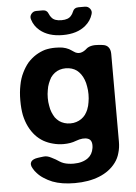

<svg xmlns="http://www.w3.org/2000/svg" viewBox="-63 -806 759 1068"><g transform="rotate(-5 316.5 -272.5)"><path d="M416 -758.8H452.1Q469.7 -758.8 480.5 -744.6Q491.2 -730.5 485.4 -713.9Q474.6 -677.7 444.3 -652.3Q397.5 -612.3 316.4 -612.3Q236.3 -612.3 188.5 -652.3Q158.2 -677.7 147.5 -713.9Q141.6 -730.5 152.3 -744.6Q163.1 -758.8 180.7 -758.8H216.8Q240.2 -758.8 249 -735.4Q252.9 -724.6 261.7 -714.8Q277.3 -695.3 316.4 -695.3Q354.5 -695.3 370.1 -714.8Q378.9 -724.6 382.8 -735.4Q391.6 -758.8 416 -758.8ZM531.2 -538.1Q531.2 -538.1 530.3 -538.1Q552.7 -536.1 563.5 -522.5Q575.2 -508.8 575.2 -484.4Q575.2 -321.3 575.2 5.9Q575.2 40 566.4 68.4Q558.6 97.7 541 121.1Q524.4 143.6 501 161.1Q477.5 178.7 448.2 190.4Q418.9 202.1 384.8 208Q350.6 213.9 311.5 213.9Q275.4 213.9 244.1 209Q212.9 204.1 187.5 194.3Q161.1 183.6 140.6 169.9Q120.1 157.2 104.5 139.6Q99.6 133.8 93.8 127Q88.9 120.1 85 113.3Q70.3 89.8 80.1 74.2Q89.8 59.6 119.1 55.7Q126 54.7 133.8 53.7Q141.6 52.7 149.4 51.8Q169.9 48.8 193.4 61.5Q217.8 73.2 237.3 86.9Q242.2 89.8 248 92.8Q253.9 94.7 259.8 97.7Q271.5 101.6 285.2 103.5Q298.8 105.5 314.5 105.5Q339.8 105.5 359.4 99.6Q379.9 93.8 395.5 82Q407.2 73.2 415 59.6Q422.9 45.9 425.8 27.3Q431.6 -15.6 405.3 -25.4Q378.9 -35.2 336.9 -19.5Q322.3 -13.7 304.7 -10.7Q287.1 -7.8 267.6 -7.8Q237.3 -7.8 209 -15.6Q181.6 -22.5 157.2 -36.1Q131.8 -50.8 112.3 -72.3Q92.8 -93.8 78.1 -123Q63.5 -152.3 55.7 -188.5Q48.8 -224.6 48.8 -270.5Q48.8 -316.4 56.6 -354.5Q63.5 -392.6 79.1 -423.8Q93.8 -454.1 113.3 -477.5Q133.8 -500 158.2 -515.6Q183.6 -531.2 210 -539.1Q237.3 -545.9 267.6 -545.9Q290 -545.9 308.6 -543Q328.1 -539.1 343.8 -531.2Q350.6 -527.3 356.4 -523.4Q363.3 -519.5 368.2 -515.6Q386.7 -502 406.2 -505.9Q424.8 -509.8 442.4 -526.4Q444.3 -527.3 446.3 -529.3Q448.2 -530.3 449.2 -531.2Q464.8 -540 488.3 -541Q511.7 -541 531.2 -538.1ZM416 -189.5Q416 -189.5 416 -190.4Q422.9 -207 425.8 -227.5Q429.7 -248 429.7 -271.5Q429.7 -294.9 425.8 -315.4Q422.9 -335.9 416 -353.5Q409.2 -371.1 399.4 -384.8Q389.6 -398.4 377 -408.2Q365.2 -417 349.6 -421.9Q334 -426.8 315.4 -426.8Q297.9 -426.8 282.2 -421.9Q266.6 -417 253.9 -407.2Q241.2 -397.5 231.4 -383.8Q222.7 -369.1 215.8 -351.6Q209 -335 206.1 -314.5Q202.1 -293.9 202.1 -270.5Q202.1 -247.1 206.1 -227.5Q209 -207 215.8 -190.4Q222.7 -173.8 231.4 -160.2Q241.2 -147.5 253.9 -137.7Q266.6 -128.9 282.2 -124Q297.9 -119.1 315.4 -119.1Q334 -119.1 348.6 -124Q364.3 -128.9 377 -137.7Q389.6 -146.5 399.4 -159.2Q409.2 -172.9 416 -189.5Z"/></g></svg>

Font: DeepSea
Style: Bold
Weight: 700
Designer: Stem
Version: Version 3.019;git-0a5106e0b